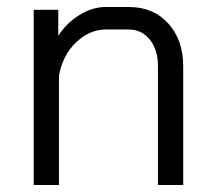

<svg xmlns="http://www.w3.org/2000/svg" viewBox="-20 -527 612 547"><path d="M76 -499H146V-425Q169 -461 206 -484Q243 -507 280 -507H348Q417 -507 459.5 -460Q502 -413 502 -337V0H430V-339Q430 -385 407 -414Q384 -443 346 -443H282Q235 -443 196.5 -406Q158 -369 148 -311V0H76Z"/></svg>

Font: Bai Jamjuree
Style: Regular
Weight: 400
Designer: Katatrad Aksorn Co.,Ltd.
Foundry: Cadson Demak Co.,Ltd.
Version: Version 1.000; ttfautohint (v1.6)